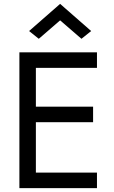

<svg xmlns="http://www.w3.org/2000/svg" viewBox="-20 -970 590 990"><path d="M290 -865 180 -770 130 -810 290 -950 450 -810 400 -770ZM80 -700H480V-620H165V-420H460V-340H165V-80H480V0H80Z"/></svg>

Font: Jost
Style: Regular
Weight: 400
Version: Version 3.500